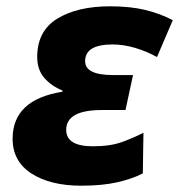

<svg xmlns="http://www.w3.org/2000/svg" viewBox="-20 -579 568 609"><path d="M238 10Q303 10 350.5 -0.5Q398 -11 433 -29L435 -158Q404 -142 367 -128.5Q330 -115 275 -115Q190 -115 190 -167Q190 -230 303 -230H378L402 -341H338Q250 -341 250 -385Q250 -438 337 -438Q372 -438 409 -427Q446 -416 478 -398L528 -515Q488 -536 440.5 -547.5Q393 -559 329 -559Q226 -559 162 -520Q98 -481 98 -398Q98 -358 120.5 -332Q143 -306 178 -292V-288Q20 -263 20 -139Q20 -67 80 -28.5Q140 10 238 10Z"/></svg>

Font: Noto Sans Display Extra
Style: Italic
Weight: 800
Italic angle: -12°
Designer: Monotype Design Team
Foundry: Monotype Imaging Inc.
Version: Version 1.900